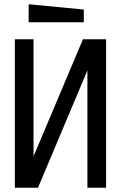

<svg xmlns="http://www.w3.org/2000/svg" viewBox="-20 -885 570 905"><path d="M480 0H392V-553L159 0H50V-700H138V-148L371 -700H480ZM375 -780H115V-865L375 -840Z"/></svg>

Font: Tektur SemiCondensed
Style: Regular
Weight: 400
Width: 4
Designer: Adam Jagosz
Foundry: Adam Jagosz
Version: Version 1.005;gftools[0.9.30]